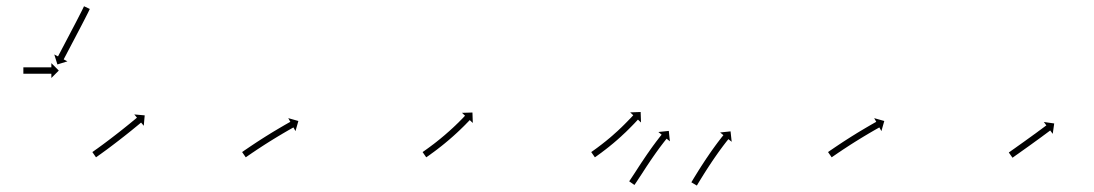

<svg xmlns="http://www.w3.org/2000/svg" viewBox="-20 -560 3419 600"><path d="M54 -349.5C53.7 -349.5 53.3 -349.5 53 -349.5V-329.5C53.3 -329.5 53.7 -329.5 54 -329.5C54.9 -329.5 55.8 -329.5 56.8 -329.5C58.2 -329.5 59.6 -329.5 61.1 -329.5C62.9 -329.5 64.8 -329.5 66.7 -329.5C68.9 -329.5 71.1 -329.5 73.3 -329.5C75.8 -329.5 78.2 -329.5 80.7 -329.5C83.3 -329.5 86 -329.5 88.6 -329.5C91.3 -329.5 94 -329.5 96.7 -329.5C99.5 -329.5 102.2 -329.5 104.9 -329.5C107.5 -329.5 110.2 -329.5 112.8 -329.5C115.3 -329.5 117.7 -329.5 120.2 -329.5C122.4 -329.5 124.6 -329.5 126.8 -329.5C128.7 -329.5 130.6 -329.5 132.4 -329.5C133.9 -329.5 135.3 -329.5 136.7 -329.5C137.7 -329.5 138.6 -329.5 139.5 -329.5C139.8 -329.5 140.2 -329.5 140.5 -329.5V-316.3L163.7 -339.5L140.5 -362.7V-349.5C140.2 -349.5 139.8 -349.5 139.5 -349.5C138.6 -349.5 137.7 -349.5 136.7 -349.5C135.3 -349.5 133.9 -349.5 132.4 -349.5C130.6 -349.5 128.7 -349.5 126.8 -349.5C124.6 -349.5 122.4 -349.5 120.2 -349.5C117.7 -349.5 115.3 -349.5 112.8 -349.5C110.2 -349.5 107.5 -349.5 104.9 -349.5C102.2 -349.5 99.5 -349.5 96.7 -349.5C94 -349.5 91.3 -349.5 88.6 -349.5C86 -349.5 83.3 -349.5 80.7 -349.5C78.2 -349.5 75.8 -349.5 73.3 -349.5C71.1 -349.5 68.9 -349.5 66.7 -349.5C64.8 -349.5 62.9 -349.5 61.1 -349.5C59.6 -349.5 58.2 -349.5 56.8 -349.5C55.8 -349.5 54.9 -349.5 54 -349.5ZM259.8 -530.2C260 -530.8 260.3 -531.4 260.6 -532L242.5 -540.5C242.2 -539.9 241.9 -539.3 241.7 -538.7L241.7 -538.7L241.7 -538.7C240.9 -537 240.1 -535.4 239.3 -533.7L239.3 -533.7L239.3 -533.7C238 -531.2 236.7 -528.6 235.5 -526L235.5 -526L235.5 -526C233.8 -522.7 232.1 -519.3 230.4 -516L230.4 -516L230.4 -516C228.4 -512 226.4 -508 224.3 -504.1L224.3 -504.1L224.3 -504.1C222 -499.7 219.8 -495.3 217.5 -490.8C215 -486.1 212.5 -481.4 210.1 -476.7C207.5 -471.8 205 -466.9 202.4 -462.1C199.9 -457.2 197.3 -452.3 194.8 -447.5C192.3 -442.8 189.8 -438 187.3 -433.3C185 -428.9 182.7 -424.5 180.4 -420.1C178.3 -416.1 176.2 -412.2 174.1 -408.2C172.4 -404.9 170.6 -401.5 168.9 -398.2C167.5 -395.6 166.2 -393 164.8 -390.5C163.9 -388.8 163.1 -387.1 162.2 -385.5C161.9 -384.9 161.6 -384.3 161.3 -383.7L149.6 -389.8L159.4 -358.6L190.7 -368.3L179 -374.4C179.3 -375 179.6 -375.6 179.9 -376.2C180.8 -377.9 181.7 -379.5 182.5 -381.2C183.9 -383.8 185.2 -386.3 186.6 -388.9C188.3 -392.2 190.1 -395.6 191.8 -398.9C193.9 -402.9 196 -406.8 198.1 -410.8C200.4 -415.2 202.7 -419.6 205 -424C207.5 -428.7 210 -433.4 212.5 -438.2C215 -443 217.6 -447.9 220.1 -452.8C222.7 -457.7 225.3 -462.5 227.8 -467.4C230.3 -472.2 232.7 -476.9 235.2 -481.6C237.5 -486.1 239.8 -490.5 242.1 -494.9L242.1 -494.9L242.1 -494.9C244.2 -498.9 246.2 -502.9 248.2 -506.9L248.2 -506.9L248.2 -506.9C250 -510.3 251.7 -513.7 253.4 -517.1L253.4 -517.1L253.4 -517.1C254.7 -519.7 256 -522.3 257.3 -525L257.3 -525L257.3 -525C258.1 -526.7 258.9 -528.4 259.7 -530.1L259.7 -530.1Z M270.2 -85.9C269.7 -85.6 269.1 -85.2 268.6 -84.8L280 -68.4C280.5 -68.8 281.1 -69.1 281.6 -69.5L281.6 -69.5L281.6 -69.5C283.2 -70.6 284.7 -71.7 286.3 -72.8L286.3 -72.8L286.3 -72.8C288.7 -74.5 291.1 -76.2 293.4 -77.9L293.5 -77.9L293.5 -77.9C296.5 -80.1 299.6 -82.3 302.7 -84.6L302.7 -84.6L302.7 -84.6C306.3 -87.2 309.9 -89.9 313.6 -92.5L313.6 -92.5L313.6 -92.5C317.6 -95.5 321.6 -98.5 325.6 -101.5L325.6 -101.5L325.6 -101.5C329.9 -104.7 334.2 -108 338.4 -111.2L338.4 -111.2L338.4 -111.2C342.8 -114.6 347.2 -117.9 351.6 -121.3L351.6 -121.3L351.6 -121.3C355.9 -124.7 360.3 -128.1 364.6 -131.5L364.7 -131.5L364.7 -131.5C368.9 -134.8 373.1 -138.1 377.2 -141.4L377.3 -141.4L377.3 -141.5C381.2 -144.6 385.1 -147.7 389 -150.8L389 -150.8L389 -150.8C392.5 -153.6 396 -156.5 399.4 -159.3L399.4 -159.3L399.4 -159.3C402.4 -161.7 405.3 -164.1 408.2 -166.5L408.2 -166.5L408.2 -166.5C410.5 -168.4 412.7 -170.2 415 -172.1L415 -172.1L415 -172.1C416.4 -173.3 417.9 -174.5 419.3 -175.7C419.9 -176.1 420.4 -176.6 420.9 -177L429.3 -166.9L432.2 -199.5L399.6 -202.4L408 -192.3C407.5 -191.9 407 -191.5 406.5 -191.1C405.1 -189.9 403.7 -188.7 402.2 -187.5L402.2 -187.5L402.2 -187.5C400 -185.6 397.8 -183.8 395.5 -181.9L395.5 -181.9L395.5 -182C392.6 -179.6 389.7 -177.2 386.8 -174.8L386.8 -174.8L386.8 -174.8C383.4 -172 379.9 -169.2 376.4 -166.4L376.4 -166.4L376.4 -166.4C372.6 -163.3 368.7 -160.2 364.8 -157.1L364.8 -157.1L364.8 -157.1C360.7 -153.8 356.5 -150.5 352.3 -147.2L352.3 -147.2L352.3 -147.2C348 -143.9 343.7 -140.5 339.3 -137.1L339.3 -137.1L339.3 -137.1C335 -133.8 330.6 -130.4 326.3 -127.1L326.3 -127.1L326.3 -127.1C322.1 -123.9 317.8 -120.7 313.6 -117.5L313.6 -117.5L313.6 -117.5C309.6 -114.5 305.7 -111.6 301.7 -108.6L301.7 -108.6L301.7 -108.6C298.1 -106 294.5 -103.3 290.9 -100.7L290.9 -100.7L290.9 -100.7C287.9 -98.5 284.9 -96.3 281.8 -94.1L281.8 -94.1L281.8 -94.2C279.5 -92.5 277.1 -90.8 274.7 -89.1L274.8 -89.1L274.8 -89.1C273.2 -88.1 271.7 -87 270.2 -85.9L270.2 -85.9Z M738.2 -85.9C737.7 -85.6 737.1 -85.2 736.6 -84.8L748 -68.4C748.5 -68.8 749.1 -69.1 749.6 -69.5C751.2 -70.6 752.7 -71.6 754.2 -72.7L754.2 -72.7L754.2 -72.7C756.6 -74.3 759 -76 761.4 -77.6L761.4 -77.6L761.4 -77.6C764.5 -79.7 767.6 -81.8 770.7 -84L770.7 -83.9L770.7 -83.9C774.4 -86.4 778.1 -88.9 781.8 -91.4L781.7 -91.4L781.7 -91.4C785.9 -94.1 790 -96.8 794.2 -99.5L794.2 -99.5L794.1 -99.5C798.6 -102.4 803.1 -105.3 807.5 -108.2L807.5 -108.2L807.5 -108.2C812.1 -111.1 816.7 -114 821.4 -117L821.4 -117L821.4 -117C826 -119.9 830.7 -122.8 835.3 -125.6L835.3 -125.6L835.3 -125.6C839.8 -128.4 844.4 -131.2 848.9 -133.9L848.9 -133.9L848.9 -133.9C853.1 -136.4 857.4 -139 861.7 -141.5L861.6 -141.5L861.6 -141.5C865.5 -143.8 869.3 -146 873.1 -148.2L873.1 -148.2L873.1 -148.2C876.4 -150.1 879.6 -152 882.9 -153.9L882.9 -153.9L882.9 -153.9C885.4 -155.3 887.9 -156.7 890.4 -158.1L890.4 -158.1L890.4 -158.1C892 -159.1 893.7 -160 895.3 -160.9C895.9 -161.2 896.4 -161.5 897 -161.8L903.4 -150.3L912.4 -181.9L880.8 -190.8L887.3 -179.3C886.7 -179 886.1 -178.7 885.5 -178.3C883.9 -177.4 882.2 -176.5 880.6 -175.6L880.6 -175.6L880.6 -175.6C878 -174.1 875.5 -172.7 873 -171.2L873 -171.2L872.9 -171.2C869.7 -169.3 866.4 -167.4 863.1 -165.5L863.1 -165.5L863.1 -165.5C859.2 -163.3 855.3 -161 851.5 -158.7L851.5 -158.7L851.5 -158.7C847.1 -156.2 842.9 -153.6 838.6 -151L838.6 -151L838.5 -151C834 -148.2 829.4 -145.5 824.8 -142.7L824.8 -142.7L824.8 -142.6C820.1 -139.7 815.4 -136.8 810.7 -133.9L810.7 -133.9L810.7 -133.9C806.1 -130.9 801.4 -128 796.7 -125L796.7 -125L796.7 -125C792.2 -122.1 787.7 -119.2 783.2 -116.3L783.2 -116.3L783.2 -116.3C779 -113.5 774.9 -110.8 770.7 -108L770.7 -108L770.7 -108C766.9 -105.5 763.2 -103 759.5 -100.5L759.5 -100.5L759.5 -100.5C756.3 -98.4 753.2 -96.3 750.1 -94.1L750.1 -94.1L750.1 -94.1C747.7 -92.5 745.3 -90.8 742.8 -89.2L742.8 -89.2L742.8 -89.1C741.3 -88.1 739.7 -87 738.2 -85.9Z M1302.2 -85.9C1301.7 -85.6 1301.2 -85.2 1300.6 -84.8L1312 -68.4C1312.5 -68.7 1313.1 -69.1 1313.6 -69.5L1313.6 -69.5L1313.6 -69.5C1315.2 -70.6 1316.7 -71.7 1318.3 -72.7L1318.3 -72.7L1318.3 -72.7C1320.7 -74.4 1323.1 -76.1 1325.5 -77.8L1325.5 -77.9L1325.5 -77.9C1328.6 -80.1 1331.7 -82.3 1334.7 -84.6L1334.8 -84.6L1334.8 -84.6C1338.4 -87.3 1342 -90 1345.6 -92.7C1345.6 -92.7 1345.6 -92.7 1345.6 -92.7C1345.6 -92.7 1345.6 -92.7 1345.6 -92.7C1349.6 -95.8 1353.6 -98.9 1357.5 -102C1357.5 -102 1357.6 -102 1357.6 -102C1357.6 -102 1357.6 -102 1357.6 -102C1361.8 -105.4 1366 -108.8 1370.1 -112.1C1370.1 -112.1 1370.2 -112.2 1370.2 -112.2C1370.2 -112.2 1370.2 -112.2 1370.2 -112.2C1374.5 -115.7 1378.7 -119.3 1383 -122.9C1383 -122.9 1383 -122.9 1383 -122.9C1383 -122.9 1383 -122.9 1383 -122.9C1387.2 -126.5 1391.4 -130.2 1395.6 -133.9C1395.6 -133.9 1395.6 -133.9 1395.6 -133.9C1395.6 -133.9 1395.6 -133.9 1395.6 -133.9C1399.6 -137.5 1403.6 -141.1 1407.5 -144.7C1407.5 -144.7 1407.6 -144.7 1407.6 -144.8C1407.6 -144.8 1407.6 -144.8 1407.6 -144.8C1411.3 -148.2 1414.9 -151.6 1418.6 -155.1C1418.6 -155.1 1418.6 -155.1 1418.6 -155.1C1418.6 -155.1 1418.6 -155.2 1418.6 -155.2C1421.9 -158.3 1425.1 -161.4 1428.3 -164.6L1428.3 -164.6L1428.3 -164.6C1431 -167.3 1433.7 -170 1436.4 -172.7L1436.4 -172.7L1436.4 -172.8C1438.5 -174.9 1440.5 -177 1442.6 -179.1L1442.6 -179.1L1442.6 -179.1C1443.9 -180.5 1445.2 -181.9 1446.5 -183.2L1446.5 -183.2L1446.5 -183.2C1446.9 -183.7 1447.4 -184.2 1447.9 -184.7L1457.5 -175.7L1456.4 -208.4L1423.7 -207.4L1433.3 -198.4C1432.8 -197.9 1432.4 -197.4 1431.9 -197L1431.9 -197L1431.9 -197C1430.7 -195.6 1429.4 -194.3 1428.1 -192.9L1428.1 -192.9L1428.1 -192.9C1426.1 -190.9 1424.1 -188.8 1422.1 -186.7L1422.1 -186.7L1422.1 -186.8C1419.5 -184.1 1416.9 -181.4 1414.2 -178.8L1414.2 -178.8L1414.3 -178.8C1411.1 -175.7 1407.9 -172.6 1404.7 -169.6C1404.7 -169.6 1404.7 -169.6 1404.8 -169.6C1404.8 -169.6 1404.8 -169.6 1404.8 -169.6C1401.2 -166.2 1397.6 -162.8 1394 -159.4C1394 -159.4 1394 -159.4 1394 -159.4C1394 -159.5 1394 -159.5 1394 -159.5C1390.1 -155.9 1386.2 -152.3 1382.3 -148.8C1382.3 -148.8 1382.3 -148.8 1382.3 -148.8C1382.3 -148.8 1382.3 -148.9 1382.3 -148.9C1378.2 -145.2 1374.1 -141.6 1370 -138.1C1370 -138.1 1370 -138.1 1370 -138.1C1370 -138.1 1370 -138.1 1370 -138.1C1365.8 -134.6 1361.7 -131.1 1357.4 -127.6C1357.4 -127.6 1357.5 -127.6 1357.5 -127.6C1357.5 -127.6 1357.5 -127.6 1357.5 -127.6C1353.4 -124.3 1349.3 -121 1345.1 -117.7C1345.1 -117.7 1345.1 -117.7 1345.2 -117.7C1345.2 -117.7 1345.2 -117.7 1345.2 -117.7C1341.3 -114.7 1337.4 -111.6 1333.5 -108.6C1333.5 -108.6 1333.5 -108.6 1333.5 -108.6C1333.5 -108.6 1333.5 -108.7 1333.5 -108.7C1330 -106 1326.4 -103.3 1322.9 -100.7L1322.9 -100.7L1322.9 -100.7C1319.9 -98.5 1316.9 -96.3 1313.8 -94.1L1313.8 -94.1L1313.8 -94.1C1311.5 -92.4 1309.1 -90.8 1306.8 -89.1L1306.8 -89.1L1306.8 -89.1C1305.3 -88.1 1303.8 -87 1302.2 -85.9L1302.2 -85.9Z M1829.2 -85.9C1828.6 -85.5 1828.1 -85.2 1827.6 -84.8L1839 -68.4C1839.6 -68.8 1840.1 -69.2 1840.6 -69.5L1840.7 -69.5L1840.7 -69.5C1842.2 -70.6 1843.7 -71.7 1845.3 -72.8L1845.3 -72.8L1845.3 -72.8C1847.7 -74.5 1850.1 -76.2 1852.5 -78L1852.5 -78L1852.5 -78C1855.6 -80.2 1858.6 -82.5 1861.7 -84.7C1861.7 -84.7 1861.7 -84.8 1861.7 -84.8C1861.7 -84.8 1861.7 -84.8 1861.7 -84.8C1865.3 -87.5 1868.9 -90.2 1872.5 -93C1872.5 -93 1872.5 -93 1872.5 -93C1872.5 -93 1872.5 -93 1872.5 -93C1876.5 -96.1 1880.5 -99.2 1884.4 -102.3C1884.4 -102.3 1884.4 -102.4 1884.4 -102.4C1884.4 -102.4 1884.4 -102.4 1884.4 -102.4C1888.6 -105.8 1892.8 -109.2 1896.9 -112.6C1896.9 -112.6 1896.9 -112.6 1896.9 -112.7C1897 -112.7 1897 -112.7 1897 -112.7C1901.2 -116.3 1905.4 -119.9 1909.6 -123.5C1909.6 -123.5 1909.6 -123.5 1909.6 -123.6C1909.7 -123.6 1909.7 -123.6 1909.7 -123.6C1913.8 -127.3 1918 -131 1922.1 -134.7C1922.1 -134.7 1922.1 -134.7 1922.1 -134.7C1922.1 -134.7 1922.1 -134.8 1922.1 -134.8C1926.1 -138.4 1930 -142.1 1933.9 -145.8C1933.9 -145.8 1933.9 -145.8 1933.9 -145.8C1933.9 -145.8 1934 -145.8 1934 -145.8C1937.6 -149.3 1941.2 -152.8 1944.8 -156.4C1944.8 -156.4 1944.8 -156.4 1944.8 -156.4C1944.8 -156.4 1944.8 -156.4 1944.8 -156.4C1948 -159.6 1951.2 -162.8 1954.3 -166L1954.3 -166L1954.3 -166C1957 -168.7 1959.6 -171.5 1962.3 -174.2L1962.3 -174.2L1962.3 -174.2C1964.3 -176.4 1966.3 -178.5 1968.3 -180.6L1968.3 -180.6L1968.3 -180.6C1969.6 -182 1970.9 -183.4 1972.2 -184.8C1972.7 -185.3 1973.1 -185.7 1973.6 -186.2L1983.2 -177.2L1982 -210L1949.3 -208.8L1958.9 -199.9C1958.5 -199.4 1958 -198.9 1957.6 -198.4C1956.3 -197 1955 -195.7 1953.8 -194.3L1953.8 -194.3L1953.8 -194.3C1951.8 -192.2 1949.8 -190.1 1947.8 -188L1947.8 -188L1947.8 -188.1C1945.2 -185.3 1942.6 -182.7 1940 -180L1940 -180L1940 -180C1936.9 -176.8 1933.8 -173.7 1930.7 -170.6C1930.7 -170.6 1930.7 -170.6 1930.7 -170.6C1930.7 -170.6 1930.7 -170.6 1930.7 -170.6C1927.2 -167.1 1923.6 -163.7 1920.1 -160.2C1920.1 -160.2 1920.1 -160.3 1920.1 -160.3C1920.1 -160.3 1920.1 -160.3 1920.1 -160.3C1916.3 -156.6 1912.4 -153 1908.6 -149.4C1908.6 -149.4 1908.6 -149.5 1908.6 -149.5C1908.6 -149.5 1908.6 -149.5 1908.6 -149.5C1904.6 -145.8 1900.5 -142.2 1896.4 -138.6C1896.4 -138.6 1896.4 -138.6 1896.4 -138.6C1896.5 -138.6 1896.5 -138.6 1896.5 -138.6C1892.4 -135 1888.2 -131.5 1884.1 -127.9C1884.1 -127.9 1884.1 -128 1884.1 -128C1884.1 -128 1884.1 -128 1884.1 -128C1880 -124.6 1876 -121.3 1871.9 -117.9C1871.9 -117.9 1871.9 -117.9 1871.9 -117.9C1871.9 -118 1871.9 -118 1871.9 -118C1868 -114.9 1864.2 -111.8 1860.3 -108.8C1860.3 -108.8 1860.3 -108.8 1860.3 -108.8C1860.3 -108.8 1860.3 -108.8 1860.3 -108.8C1856.8 -106.1 1853.3 -103.4 1849.7 -100.8C1849.7 -100.8 1849.7 -100.8 1849.7 -100.8C1849.8 -100.8 1849.8 -100.8 1849.8 -100.8C1846.8 -98.6 1843.7 -96.3 1840.7 -94.1L1840.7 -94.2L1840.8 -94.2C1838.4 -92.5 1836.1 -90.8 1833.7 -89.1L1833.7 -89.1L1833.7 -89.1C1832.2 -88.1 1830.7 -87 1829.2 -85.9L1829.2 -85.9ZM1947.3 5C1946.9 5.5 1946.6 6 1946.2 6.6L1962.6 18C1963 17.4 1963.4 16.9 1963.8 16.3L1963.8 16.3L1963.8 16.3C1964.9 14.8 1965.9 13.2 1967 11.6L1967 11.6L1967 11.6C1968.6 9.2 1970.3 6.7 1971.9 4.3L1971.9 4.3L1971.9 4.2C1974 1.1 1976.1 -2.1 1978.1 -5.3L1978.1 -5.3L1978.1 -5.3C1980.6 -9 1983 -12.8 1985.5 -16.5C1988.2 -20.7 1990.9 -24.9 1993.6 -29L1993.6 -29L1993.6 -29C1996.5 -33.5 1999.4 -37.9 2002.3 -42.4L2002.3 -42.3L2002.3 -42.3C2005.4 -46.9 2008.4 -51.5 2011.5 -56L2011.4 -56L2011.4 -56C2014.5 -60.5 2017.6 -65 2020.7 -69.5L2020.7 -69.5L2020.7 -69.5C2023.7 -73.8 2026.7 -78.2 2029.8 -82.5L2029.8 -82.5L2029.8 -82.5C2032.7 -86.5 2035.6 -90.5 2038.5 -94.5L2038.5 -94.5L2038.4 -94.5C2041.1 -98 2043.7 -101.6 2046.4 -105.1L2046.4 -105.1L2046.4 -105.1C2048.6 -108.1 2050.9 -111 2053.2 -114L2053.2 -114L2053.2 -114C2054.9 -116.3 2056.7 -118.5 2058.5 -120.8L2058.5 -120.8L2058.5 -120.8C2059.6 -122.2 2060.8 -123.7 2062 -125.1L2062 -125.1L2061.9 -125.1C2062.4 -125.6 2062.8 -126.1 2063.2 -126.6L2073.4 -118.3L2070 -150.9L2037.4 -147.5L2047.6 -139.2C2047.2 -138.7 2046.8 -138.2 2046.4 -137.7L2046.4 -137.6L2046.4 -137.6C2045.2 -136.2 2044 -134.7 2042.8 -133.2L2042.8 -133.2L2042.8 -133.2C2041 -130.9 2039.2 -128.6 2037.4 -126.3L2037.4 -126.3L2037.4 -126.2C2035 -123.2 2032.7 -120.2 2030.4 -117.2L2030.4 -117.2L2030.4 -117.2C2027.7 -113.6 2025 -110 2022.4 -106.3L2022.3 -106.3L2022.3 -106.3C2019.4 -102.3 2016.4 -98.2 2013.5 -94.1L2013.5 -94.1L2013.5 -94.1C2010.4 -89.7 2007.3 -85.3 2004.3 -80.9L2004.2 -80.9L2004.2 -80.9C2001.1 -76.3 1998 -71.8 1994.9 -67.2L1994.9 -67.2L1994.9 -67.2C1991.8 -62.6 1988.7 -58 1985.7 -53.4L1985.7 -53.4L1985.6 -53.4C1982.7 -48.9 1979.8 -44.4 1976.8 -40L1976.8 -40L1976.8 -40C1974.1 -35.8 1971.4 -31.6 1968.7 -27.4C1966.2 -23.7 1963.8 -19.9 1961.4 -16.2L1961.4 -16.2L1961.4 -16.2C1959.3 -13 1957.3 -9.9 1955.2 -6.8L1955.2 -6.8L1955.2 -6.8C1953.6 -4.4 1952 -2 1950.4 0.4L1950.4 0.4L1950.4 0.4C1949.4 1.9 1948.4 3.5 1947.3 5L1947.3 5ZM2141.5 8C2141.2 8.5 2140.8 9.1 2140.5 9.7L2157.7 19.9C2158 19.4 2158.3 18.8 2158.7 18.2C2159.6 16.6 2160.6 15 2161.5 13.4L2161.5 13.4L2161.5 13.4C2163 10.9 2164.5 8.5 2166 6L2166 6L2166 6C2168 2.8 2169.9 -0.4 2171.9 -3.6L2171.9 -3.6L2171.9 -3.6C2174.2 -7.4 2176.6 -11.2 2178.9 -14.9L2178.9 -14.9L2178.9 -14.9C2181.6 -19.1 2184.2 -23.3 2186.9 -27.5L2186.9 -27.5L2186.9 -27.5C2189.7 -31.9 2192.6 -36.4 2195.5 -40.8L2195.5 -40.8L2195.5 -40.8C2198.5 -45.4 2201.5 -49.9 2204.6 -54.5L2204.6 -54.5L2204.5 -54.4C2207.6 -59 2210.7 -63.5 2213.8 -68L2213.8 -68L2213.8 -68C2216.8 -72.3 2219.8 -76.7 2222.9 -81L2222.9 -81L2222.8 -80.9C2225.7 -85 2228.6 -89 2231.5 -93L2231.5 -93L2231.5 -92.9C2234.1 -96.5 2236.8 -100.1 2239.4 -103.6L2239.4 -103.6L2239.4 -103.6C2241.7 -106.6 2243.9 -109.5 2246.2 -112.5L2246.2 -112.5L2246.2 -112.5C2248 -114.8 2249.8 -117 2251.5 -119.3L2251.5 -119.3L2251.5 -119.3C2252.7 -120.7 2253.8 -122.2 2255 -123.6L2255 -123.6L2255 -123.6C2255.4 -124.1 2255.8 -124.6 2256.2 -125.2L2266.5 -116.9L2263 -149.5L2230.4 -146L2240.6 -137.7C2240.2 -137.2 2239.8 -136.7 2239.4 -136.1L2239.4 -136.1L2239.4 -136.1C2238.2 -134.7 2237 -133.2 2235.9 -131.7L2235.8 -131.7L2235.8 -131.7C2234 -129.4 2232.2 -127.1 2230.4 -124.7L2230.4 -124.7L2230.4 -124.7C2228.1 -121.7 2225.8 -118.7 2223.5 -115.7L2223.5 -115.6L2223.4 -115.6C2220.8 -112 2218.1 -108.4 2215.4 -104.8L2215.4 -104.8L2215.4 -104.8C2212.4 -100.7 2209.5 -96.7 2206.6 -92.6L2206.6 -92.6L2206.5 -92.5C2203.5 -88.2 2200.4 -83.8 2197.3 -79.4L2197.3 -79.4L2197.3 -79.3C2194.2 -74.8 2191.1 -70.2 2188 -65.6L2188 -65.6L2187.9 -65.6C2184.9 -61 2181.8 -56.4 2178.8 -51.8L2178.8 -51.8L2178.8 -51.7C2175.8 -47.3 2172.9 -42.8 2170 -38.3L2170 -38.2L2170 -38.2C2167.3 -34 2164.7 -29.8 2162 -25.6L2162 -25.5L2162 -25.5C2159.6 -21.7 2157.2 -17.9 2154.9 -14.1L2154.9 -14.1L2154.9 -14.1C2152.9 -10.9 2150.9 -7.6 2148.9 -4.4L2148.9 -4.4L2148.9 -4.4C2147.4 -1.9 2145.9 0.6 2144.4 3.1L2144.4 3.1L2144.4 3.1C2143.4 4.7 2142.5 6.3 2141.5 8Z M2569.2 -85.9C2568.7 -85.6 2568.1 -85.2 2567.6 -84.8L2579 -68.4C2579.5 -68.8 2580.1 -69.1 2580.6 -69.5C2582.2 -70.6 2583.7 -71.6 2585.2 -72.7L2585.2 -72.7L2585.2 -72.7C2587.6 -74.3 2590 -76 2592.4 -77.6L2592.4 -77.6L2592.4 -77.6C2595.5 -79.7 2598.6 -81.8 2601.7 -84L2601.7 -83.9L2601.7 -83.9C2605.4 -86.4 2609.1 -88.9 2612.8 -91.4L2612.7 -91.4L2612.7 -91.4C2616.9 -94.1 2621 -96.8 2625.2 -99.5L2625.2 -99.5L2625.1 -99.5C2629.6 -102.4 2634.1 -105.3 2638.5 -108.2L2638.5 -108.2L2638.5 -108.2C2643.1 -111.1 2647.7 -114 2652.4 -117L2652.4 -117L2652.4 -117C2657 -119.9 2661.7 -122.8 2666.3 -125.6L2666.3 -125.6L2666.3 -125.6C2670.8 -128.4 2675.4 -131.2 2679.9 -133.9L2679.9 -133.9L2679.9 -133.9C2684.1 -136.4 2688.4 -139 2692.7 -141.5L2692.6 -141.5L2692.6 -141.5C2696.5 -143.8 2700.3 -146 2704.1 -148.2L2704.1 -148.2L2704.1 -148.2C2707.4 -150.1 2710.6 -152 2713.9 -153.9L2713.9 -153.9L2713.9 -153.9C2716.4 -155.3 2718.9 -156.7 2721.4 -158.1L2721.4 -158.1L2721.4 -158.1C2723 -159.1 2724.7 -160 2726.3 -160.9C2726.9 -161.2 2727.4 -161.5 2728 -161.8L2734.4 -150.3L2743.4 -181.9L2711.8 -190.8L2718.3 -179.3C2717.7 -179 2717.1 -178.7 2716.5 -178.3C2714.9 -177.4 2713.2 -176.5 2711.6 -175.6L2711.6 -175.6L2711.6 -175.6C2709 -174.1 2706.5 -172.7 2704 -171.2L2704 -171.2L2703.9 -171.2C2700.7 -169.3 2697.4 -167.4 2694.1 -165.5L2694.1 -165.5L2694.1 -165.5C2690.2 -163.3 2686.3 -161 2682.5 -158.7L2682.5 -158.7L2682.5 -158.7C2678.1 -156.2 2673.9 -153.6 2669.6 -151L2669.6 -151L2669.5 -151C2665 -148.2 2660.4 -145.5 2655.8 -142.7L2655.8 -142.7L2655.8 -142.6C2651.1 -139.7 2646.4 -136.8 2641.7 -133.9L2641.7 -133.9L2641.7 -133.9C2637.1 -130.9 2632.4 -128 2627.7 -125L2627.7 -125L2627.7 -125C2623.2 -122.1 2618.7 -119.2 2614.2 -116.3L2614.2 -116.3L2614.2 -116.3C2610 -113.5 2605.9 -110.8 2601.7 -108L2601.7 -108L2601.7 -108C2597.9 -105.5 2594.2 -103 2590.5 -100.5L2590.5 -100.5L2590.5 -100.5C2587.3 -98.4 2584.2 -96.3 2581.1 -94.1L2581.1 -94.1L2581.1 -94.1C2578.7 -92.5 2576.3 -90.8 2573.8 -89.2L2573.8 -89.2L2573.8 -89.1C2572.3 -88.1 2570.7 -87 2569.2 -85.9Z M3133.8 -84.4C3133.4 -84 3132.9 -83.7 3132.5 -83.4L3144.1 -67.1C3144.5 -67.4 3145 -67.7 3145.4 -68C3146.7 -68.9 3147.9 -69.8 3149.2 -70.7C3151.1 -72.1 3153.1 -73.5 3155 -74.9C3157.5 -76.6 3160 -78.4 3162.6 -80.2C3165.6 -82.3 3168.5 -84.5 3171.5 -86.6C3174.9 -89 3178.2 -91.3 3181.5 -93.7C3185.1 -96.2 3188.6 -98.8 3192.2 -101.3C3195.9 -104 3199.5 -106.6 3203.2 -109.2C3206.9 -111.9 3210.6 -114.5 3214.2 -117.2L3214.2 -117.2L3214.2 -117.2C3217.8 -119.7 3221.3 -122.3 3224.9 -124.9L3224.9 -124.9L3224.9 -124.9C3228.2 -127.3 3231.5 -129.7 3234.8 -132.1L3234.8 -132.1L3234.8 -132.1C3237.7 -134.3 3240.7 -136.5 3243.6 -138.7L3243.7 -138.7L3243.7 -138.7C3246.1 -140.5 3248.6 -142.4 3251.1 -144.2C3253.1 -145.6 3255 -147.1 3256.9 -148.5C3258.1 -149.4 3259.4 -150.3 3260.6 -151.3C3261 -151.6 3261.5 -151.9 3261.9 -152.3L3269.8 -141.7L3274.4 -174.2L3242 -178.8L3249.9 -168.2C3249.5 -167.9 3249 -167.6 3248.6 -167.3C3247.4 -166.4 3246.1 -165.4 3244.9 -164.5C3243 -163.1 3241.1 -161.7 3239.2 -160.3C3236.7 -158.4 3234.2 -156.6 3231.8 -154.7L3231.8 -154.8L3231.8 -154.8C3228.8 -152.6 3225.9 -150.4 3222.9 -148.3L3223 -148.3L3223 -148.3C3219.7 -145.9 3216.4 -143.4 3213.1 -141L3213.1 -141L3213.1 -141.1C3209.6 -138.5 3206 -135.9 3202.5 -133.4L3202.5 -133.4L3202.5 -133.4C3198.9 -130.7 3195.2 -128.1 3191.5 -125.5C3187.9 -122.8 3184.2 -120.2 3180.6 -117.6C3177 -115.1 3173.5 -112.5 3169.9 -110C3166.6 -107.6 3163.3 -105.3 3159.9 -102.9C3157 -100.8 3154 -98.7 3151 -96.5C3148.5 -94.7 3145.9 -93 3143.4 -91.2C3141.5 -89.8 3139.5 -88.4 3137.6 -87C3136.3 -86.1 3135.1 -85.2 3133.8 -84.4Z"/></svg>

Font: FRB American Cursive Just Arrows Extralight
Style: Italic
Weight: 200
Italic angle: -25°
Version: Version 2.0;Modular Font Editor K font №1